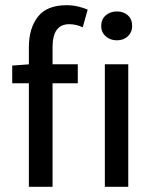

<svg xmlns="http://www.w3.org/2000/svg" viewBox="-20 -718 591 738"><path d="M91 0V-537Q91 -609 125.5 -653.5Q160 -698 236 -698Q259 -698 280 -693Q301 -688 317 -681L298 -613Q273 -625 246 -625Q182 -625 182 -537V0ZM27 -398V-466L95 -471H279V-398ZM383 0V-471H473V0ZM429 -563Q404 -563 386.5 -578.5Q369 -594 369 -618Q369 -644 386.5 -659Q404 -674 429 -674Q455 -674 471.5 -659Q488 -644 488 -618Q488 -594 471.5 -578.5Q455 -563 429 -563Z"/></svg>

Font: Narnoor
Style: Regular
Weight: 400
Designer: S. Sridhar Murthy
Foundry: SIL International
Version: Version 3.000